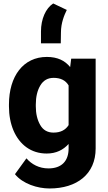

<svg xmlns="http://www.w3.org/2000/svg" viewBox="-20 -861 613 1089"><path d="M30.8 -257.8C30.8 -206.5 39.6 -161.1 56.6 -120.6C91.3 -40 156.7 9.8 244.6 9.8C298.8 9.8 338.4 -10.7 369.1 -44.4V-19C369.1 53.2 328.6 94.2 254.9 94.2C201.7 94.2 159.2 70.8 129.9 37.1L64.9 127C108.9 181.6 192.9 208 260.7 208C416.5 208 522.5 126.5 522.5 -19V-528.3H383.8L377.9 -480.5C348.6 -517.1 306.6 -538.1 245.6 -538.1C112.3 -538.1 30.8 -429.2 30.8 -268.1ZM183.1 -268.1C183.1 -311 191.4 -347.2 208.5 -376C225.6 -404.8 250.5 -419.4 284.2 -419.4C323.7 -419.4 352.1 -405.3 369.1 -376.5V-151.4C352.1 -124.5 324.7 -108.9 283.2 -108.9C249.5 -108.9 224.1 -123.5 208 -152.3C191.4 -181.2 183.1 -216.3 183.1 -257.8ZM324.7 -615.2 325.7 -676.8C325.7 -731 344.7 -775.9 358.9 -804.7L281.7 -841.3C238.8 -813.5 212.4 -752.4 212.4 -682.6V-615.2Z"/></svg>

Font: Vazirmatn ExtraBold
Style: Regular
Weight: 800
Designer: Saber Rastikerdar
Foundry: Saber Rastikerdar
Version: Version 33.003